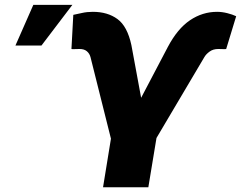

<svg xmlns="http://www.w3.org/2000/svg" viewBox="-20 -787 1013 807"><path d="M413.1 0 446.3 -204.1 360.4 -546.9Q356.4 -562 345.2 -571.5Q334 -581.1 314.5 -581.1Q307.1 -581.1 294.2 -580.6Q281.2 -580.1 280.3 -581.1L288.1 -724.6Q302.7 -727.5 324.2 -732.4Q345.7 -737.3 370.1 -737.3Q432.1 -737.3 473.6 -707Q515.1 -676.8 532.2 -597.7L573.2 -376L685.5 -589.8Q726.1 -666.5 778.6 -701.9Q831.1 -737.3 892.6 -737.3Q913.1 -737.3 935.3 -731.7Q957.5 -726.1 972.7 -718.8L930.7 -581.1Q928.7 -580.1 916.3 -580.6Q903.8 -581.1 897.5 -581.1Q876 -581.1 861.1 -570.3Q846.2 -559.6 838.9 -546.9L637.7 -207L603.5 0ZM44.9 -595.7 120.1 -766.6H284.2L154.3 -595.7Z"/></svg>

Font: Inter Tight Black
Style: Italic
Weight: 900
Italic angle: -9.39999°
Designer: Rasmus Andersson
Foundry: rsms
Version: Version 3.004; ttfautohint (v1.8.4.7-5d5b)